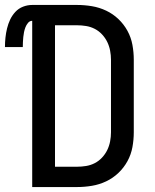

<svg xmlns="http://www.w3.org/2000/svg" viewBox="-57 -755 625 775"><path d="M73 0V-671Q63 -671 56 -662.5Q49 -654 45.5 -644.5Q42 -635 40 -625.5Q38 -616 37 -605.5Q36 -595 35.5 -585Q35 -575 35 -565H-37Q-37 -584 -35 -603Q-33 -622 -28.5 -640.5Q-24 -659 -16 -676Q-8 -693 5 -707Q18 -721 36 -728Q54 -735 73 -735H254Q284 -735 314 -730Q344 -725 371.5 -712Q399 -699 421 -678Q443 -657 457.5 -630.5Q472 -604 477.5 -574Q483 -544 483 -514V-221Q483 -191 477.5 -161Q472 -131 457.5 -104.5Q443 -78 421 -57Q399 -36 371.5 -23Q344 -10 314 -5Q284 0 254 0ZM165 -82H254Q272 -82 290.5 -85Q309 -88 325.5 -96.5Q342 -105 355 -119Q368 -133 376 -149.5Q384 -166 387.5 -184.5Q391 -203 391 -221V-514Q391 -532 387.5 -550.5Q384 -569 376 -585.5Q368 -602 355 -616Q342 -630 325.5 -638.5Q309 -647 290.5 -650Q272 -653 254 -653H165Z"/></svg>

Font: Iosevka Semi-Condensed Medium
Style: Regular
Weight: 500
Monospace: yes
Designer: Belleve Invis
Foundry: Belleve Invis
Version: Version 27.3.5